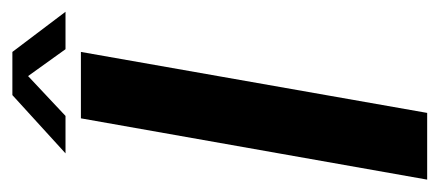

<svg xmlns="http://www.w3.org/2000/svg" viewBox="-238 -502 727 318"><g transform="rotate(-90 126.0 -343.5)"><path d="M-13 0 88.5 -573.5H198.5L97.5 0ZM30.5 -599 127 -687H198.5L265 -599H203L158.5 -661L92.5 -599Z"/></g></svg>

Font: Anybody Medium
Style: Italic
Weight: 500
Italic angle: -10°
Designer: Tyler Finck
Foundry: Etcetera Type Company
Version: Version 1.010; ttfautohint (v1.8.3) -l 8 -r 50 -G 200 -x 14 